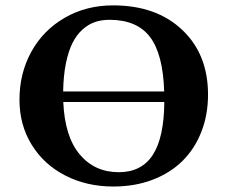

<svg xmlns="http://www.w3.org/2000/svg" viewBox="-20 -678 839 708"><path d="M747.1 -329.1C747.1 -428.4 715.3 -508.1 651.6 -568.1C588 -628.2 503.1 -658.2 397 -658.2C330.6 -658.2 270.9 -642.8 218 -612.1C165.1 -581.3 124.2 -539.5 95.2 -486.6C66.2 -433.7 51.8 -374.8 51.8 -310.1C51.8 -248.5 66.7 -193.4 96.7 -144.5C126.6 -95.7 168 -57.8 220.7 -30.8C273.4 -3.7 332.5 9.8 397.9 9.8C450.7 9.8 498.9 1.5 542.5 -15.1C586.1 -31.7 622.9 -54.9 652.8 -84.5C682.8 -114.1 706 -149.8 722.4 -191.7C738.9 -233.5 747.1 -279.3 747.1 -329.1ZM585.4 -340.8H212.9C213.5 -379.9 217 -414.6 223.1 -444.8C229.3 -475.1 237.5 -500.2 247.6 -520C257.6 -539.9 269.9 -556.2 284.2 -569.1C298.5 -581.9 313.8 -591.1 330.1 -596.7C346.4 -602.2 364.3 -605 383.8 -605C450.8 -605 500.5 -584.1 532.7 -542.2C564.9 -500.4 582.5 -433.3 585.4 -340.8ZM585.9 -301.8C585.3 -214.5 571.1 -149.6 543.5 -106.9C515.8 -64.3 474 -43 418 -43C358.7 -43 310.7 -64.9 273.9 -108.6C237.1 -152.4 217 -216.8 213.4 -301.8Z"/></svg>

Font: Linux Biolinum G
Style: Bold
Weight: 700
Designer: Philipp H. Poll
Foundry: Philipp H. Poll
Version: Version 1.1.0